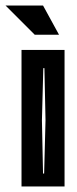

<svg xmlns="http://www.w3.org/2000/svg" viewBox="-53 -676 279 696"><path d="M25 0V-495H181V0ZM103 -47H107L112 -240L108 -429H104L99 -240ZM73 -550 -33 -656H103L161 -550Z"/></svg>

Font: Alumni Sans Inline One
Style: Regular
Weight: 400
Designer: Robert E. Leuschke
Foundry: Robert E. Leuschke
Version: Version 1.100; ttfautohint (v1.8.3)